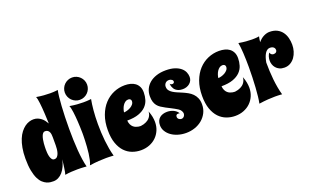

<svg xmlns="http://www.w3.org/2000/svg" viewBox="-89 -1269 2870 1768"><g transform="rotate(-20 1345.5 -385.5)"><path d="M524.9 6.8Q513.7 5.9 499.5 4.9Q487.3 3.9 470.9 3.4Q454.6 2.9 435.1 2.9Q407.2 2.9 376 4.9Q344.7 6.8 314 12.2Q316.9 6.3 320.3 -12.2Q323.7 -30.8 326.9 -53.2Q330.1 -75.7 332.8 -97.7Q335.4 -119.6 336.9 -131.8Q329.1 -95.2 315.2 -65.2Q301.3 -35.2 282.7 -13.9Q264.2 7.3 241.2 19Q218.3 30.8 192.9 30.8Q181.2 30.8 164.1 29.3Q147 27.8 127.7 19.5Q108.4 11.2 89.1 -6.1Q69.8 -23.4 54.4 -54.9Q39.1 -86.4 29.5 -134.8Q20 -183.1 20 -252.9Q20 -311.5 28.6 -357.7Q37.1 -403.8 51.5 -439Q65.9 -474.1 85.2 -498.8Q104.5 -523.4 125.7 -539.1Q147 -554.7 169.2 -561.8Q191.4 -568.8 211.9 -568.8Q234.9 -568.8 253.4 -561.3Q272 -553.7 287.1 -541.7Q302.2 -529.8 313.5 -514.4Q324.7 -499 333 -483.9Q332 -506.3 331.1 -532.7Q330.1 -559.1 328.6 -585.9Q327.1 -612.8 325 -638.9Q322.8 -665 320.1 -687.5Q317.4 -710 314 -727.1Q310.5 -744.1 306.2 -752.9Q345.2 -746.1 378.9 -743.7Q412.6 -741.2 439.9 -741.2Q457.5 -741.2 471.7 -741.9Q485.8 -742.7 495.6 -743.7Q507.3 -744.6 516.1 -746.1Q510.7 -721.7 506.3 -682.4Q502 -643.1 498.8 -593.8Q495.6 -544.4 493.9 -488Q492.2 -431.6 492.2 -373Q492.2 -318.8 493.9 -265.1Q495.6 -211.4 499.5 -161.9Q503.4 -112.3 509.8 -69.1Q516.1 -25.9 524.9 6.8ZM324.2 -272.9V-352.1Q324.2 -365.2 322.8 -378.9Q321.3 -392.6 316.2 -403.8Q311 -415 301.3 -422.1Q291.5 -429.2 274.9 -429.2Q263.2 -429.2 254.9 -419.9Q246.6 -410.6 241.2 -396Q235.8 -381.3 232.4 -363.3Q229 -345.2 227.5 -327.4Q226.1 -309.6 225.6 -294.2Q225.1 -278.8 225.1 -270Q225.1 -256.8 226.3 -237.5Q227.5 -218.3 231.9 -200.4Q236.3 -182.6 245.4 -169.9Q254.4 -157.2 270 -157.2Q287.6 -157.2 298.3 -169.4Q309.1 -181.6 314.7 -199.7Q320.3 -217.8 322.3 -237.5Q324.2 -257.3 324.2 -272.9Z M793 -2Q784.7 -2.4 773.4 -3.4Q763.7 -3.9 750.5 -4.4Q737.3 -4.9 720.2 -4.9Q688.5 -4.9 647 -2.2Q605.5 0.5 557.1 7.8Q566.4 -10.7 572.8 -38.8Q579.1 -66.9 583.3 -98.9Q587.4 -130.9 589.6 -163.6Q591.8 -196.3 592.8 -223.6Q593.8 -251 594 -270Q594.2 -289.1 594.2 -293.9Q593.3 -357.4 589.8 -412.6Q588.4 -436 586.2 -460Q584 -483.9 581.1 -505.1Q578.1 -526.4 574.5 -543.2Q570.8 -560.1 565.9 -569.8Q605.5 -563 639.2 -560.5Q672.9 -558.1 700.2 -558.1Q717.8 -558.1 731.7 -558.8Q745.6 -559.6 755.4 -560.5Q767.1 -561.5 775.9 -563Q767.1 -519 761.5 -457Q755.9 -395 755.9 -324.2Q755.9 -283.7 757.8 -242.2Q759.8 -200.7 764.2 -159.4Q768.6 -118.2 775.6 -78.4Q782.7 -38.6 793 -2ZM568.8 -700.2Q568.8 -722.7 577.4 -742.4Q585.9 -762.2 600.8 -777.1Q615.7 -792 635.7 -800.5Q655.8 -809.1 678.2 -809.1Q700.7 -809.1 720.5 -800.5Q740.2 -792 755.1 -777.1Q770 -762.2 778.6 -742.4Q787.1 -722.7 787.1 -700.2Q787.1 -677.7 778.6 -657.7Q770 -637.7 755.1 -622.8Q740.2 -607.9 720.5 -599.4Q700.7 -590.8 678.2 -590.8Q655.8 -590.8 635.7 -599.4Q615.7 -607.9 600.8 -622.8Q585.9 -637.7 577.4 -657.7Q568.8 -677.7 568.8 -700.2Z M1252.9 -454.1Q1252.9 -417.5 1242.4 -382.8Q1231.9 -348.1 1205.6 -321.3Q1179.2 -294.4 1134.5 -278.3Q1089.8 -262.2 1021 -262.2Q1022.9 -238.3 1031 -222.2Q1039.1 -206.1 1050.3 -196.3Q1061.5 -186.5 1074.2 -181.6Q1086.9 -176.8 1097.7 -174.8Q1108.4 -172.9 1115.7 -172.9Q1123 -172.9 1123 -172.9Q1153.3 -176.3 1177.2 -188.5Q1187.5 -193.4 1197.3 -200.9Q1207 -208.5 1215.1 -219Q1223.1 -229.5 1228.3 -242.9Q1233.4 -256.3 1234.4 -273.9Q1247.1 -242.2 1252.2 -214.6Q1257.3 -187 1257.3 -163.1Q1257.3 -119.1 1241.5 -82.3Q1225.6 -45.4 1197.8 -18.6Q1169.9 8.3 1131.6 23.2Q1093.3 38.1 1048.3 38.1Q1004.4 38.1 963.6 22.9Q922.9 7.8 891.4 -25.1Q859.9 -58.1 841.1 -110.8Q822.3 -163.6 822.3 -238.8Q822.3 -320.3 845.7 -383.3Q869.1 -446.3 908.7 -489Q948.2 -531.7 1000.2 -554Q1052.2 -576.2 1109.4 -576.2Q1137.7 -576.2 1163.8 -569.8Q1189.9 -563.5 1209.7 -548.8Q1229.5 -534.2 1241.2 -511Q1252.9 -487.8 1252.9 -454.1ZM1019 -342.8Q1032.7 -343.3 1050.8 -348.4Q1068.8 -353.5 1085 -362.8Q1101.1 -372.1 1112.1 -385.7Q1123 -399.4 1123 -417Q1123 -428.2 1115.2 -435.1Q1107.4 -441.9 1095.2 -441.9Q1078.1 -441.9 1064.7 -432.1Q1051.3 -422.4 1041.7 -407.7Q1032.2 -393.1 1026.4 -375.5Q1020.5 -357.9 1019 -342.8Z M1698.7 -443.8Q1698.7 -424.3 1690.9 -408.7Q1683.1 -393.1 1669.9 -382.1Q1656.7 -371.1 1639.2 -365Q1621.6 -358.9 1602.1 -358.9Q1579.6 -358.9 1563.7 -364.3Q1547.9 -369.6 1536.9 -378.2Q1525.9 -386.7 1519.5 -397.2Q1513.2 -407.7 1509.5 -417.5Q1505.9 -427.2 1504.9 -435.5Q1503.9 -443.8 1503.9 -448.2Q1508.3 -439.9 1515.1 -438Q1522 -436 1525.9 -436Q1537.1 -436 1542 -441.9Q1546.9 -447.8 1546.9 -454.1Q1546.9 -458 1544.9 -462.9Q1543 -467.8 1538.1 -471.9Q1533.2 -476.1 1525.4 -479Q1517.6 -481.9 1505.9 -481.9Q1498.5 -481.9 1490.2 -479Q1481.9 -476.1 1475.3 -470Q1468.8 -463.9 1464.4 -454.8Q1460 -445.8 1460 -434.1Q1460 -412.1 1471.2 -397Q1482.4 -381.8 1500.7 -370.4Q1519 -358.9 1542.2 -349.1Q1565.4 -339.4 1589.8 -328.9Q1614.3 -318.4 1637.5 -305.4Q1660.6 -292.5 1679 -273.9Q1697.3 -255.4 1708.5 -229.5Q1719.7 -203.6 1719.7 -168Q1719.7 -122.6 1701.2 -85.9Q1682.6 -49.3 1651.6 -23.2Q1620.6 2.9 1579.6 16.8Q1538.6 30.8 1493.2 30.8Q1451.7 30.8 1414.6 19.5Q1377.4 8.3 1349.6 -11.7Q1321.8 -31.7 1305.4 -59.1Q1289.1 -86.4 1289.1 -118.2Q1289.1 -142.1 1296.9 -159.9Q1304.7 -177.7 1318.6 -189.5Q1332.5 -201.2 1351.3 -207Q1370.1 -212.9 1392.1 -212.9Q1408.2 -212.9 1424.3 -209.5Q1440.4 -206.1 1454.6 -199.2Q1468.8 -192.4 1480 -182.6Q1491.2 -172.9 1498 -160.2Q1494.1 -161.1 1490.5 -161.6Q1486.8 -162.1 1482.9 -162.1Q1472.2 -162.1 1466.1 -156.5Q1460 -150.9 1460 -138.2Q1460 -124.5 1471.2 -115.2Q1482.4 -106 1496.1 -106Q1503.9 -106 1510.7 -109.4Q1517.6 -112.8 1522.5 -118.4Q1527.3 -124 1530 -130.9Q1532.7 -137.7 1532.7 -145Q1532.7 -157.7 1524.2 -172.4Q1515.6 -187 1500 -196.8Q1469.2 -215.8 1441.9 -229.5Q1414.6 -243.2 1391.6 -255.4Q1368.7 -267.6 1350.3 -279.8Q1332 -292 1319.3 -308.3Q1306.6 -324.7 1299.8 -346.9Q1293 -369.1 1293 -400.9Q1293 -438.5 1307.9 -470.5Q1322.8 -502.4 1350.6 -525.9Q1378.4 -549.3 1418.9 -562.7Q1459.5 -576.2 1510.7 -576.2Q1563 -576.2 1598.9 -564Q1634.8 -551.8 1657 -532.7Q1679.2 -513.7 1689 -490.2Q1698.7 -466.8 1698.7 -443.8Z M2176.8 -454.1Q2176.8 -417.5 2166.3 -382.8Q2155.8 -348.1 2129.4 -321.3Q2103 -294.4 2058.3 -278.3Q2013.7 -262.2 1944.8 -262.2Q1946.8 -238.3 1954.8 -222.2Q1962.9 -206.1 1974.1 -196.3Q1985.4 -186.5 1998 -181.6Q2010.7 -176.8 2021.5 -174.8Q2032.2 -172.9 2039.6 -172.9Q2046.9 -172.9 2046.9 -172.9Q2077.1 -176.3 2101.1 -188.5Q2111.3 -193.4 2121.1 -200.9Q2130.9 -208.5 2138.9 -219Q2147 -229.5 2152.1 -242.9Q2157.2 -256.3 2158.2 -273.9Q2170.9 -242.2 2176 -214.6Q2181.2 -187 2181.2 -163.1Q2181.2 -119.1 2165.3 -82.3Q2149.4 -45.4 2121.6 -18.6Q2093.8 8.3 2055.4 23.2Q2017.1 38.1 1972.2 38.1Q1928.2 38.1 1887.5 22.9Q1846.7 7.8 1815.2 -25.1Q1783.7 -58.1 1764.9 -110.8Q1746.1 -163.6 1746.1 -238.8Q1746.1 -320.3 1769.5 -383.3Q1793 -446.3 1832.5 -489Q1872.1 -531.7 1924.1 -554Q1976.1 -576.2 2033.2 -576.2Q2061.5 -576.2 2087.6 -569.8Q2113.8 -563.5 2133.5 -548.8Q2153.3 -534.2 2165 -511Q2176.8 -487.8 2176.8 -454.1ZM1942.9 -342.8Q1956.5 -343.3 1974.6 -348.4Q1992.7 -353.5 2008.8 -362.8Q2024.9 -372.1 2035.9 -385.7Q2046.9 -399.4 2046.9 -417Q2046.9 -428.2 2039.1 -435.1Q2031.2 -441.9 2019 -441.9Q2002 -441.9 1988.5 -432.1Q1975.1 -422.4 1965.6 -407.7Q1956.1 -393.1 1950.2 -375.5Q1944.3 -357.9 1942.9 -342.8Z M2483.9 -442.9Q2468.8 -442.9 2456.5 -434.3Q2444.3 -425.8 2434.8 -410.4Q2425.3 -395 2418.2 -373.5Q2411.1 -352.1 2406.7 -326.2Q2406.7 -284.7 2408.7 -242.2Q2410.6 -199.7 2415 -158.2Q2419.4 -116.7 2426.5 -77.1Q2433.6 -37.6 2443.8 -2Q2436 -2.4 2425.8 -3.4Q2417 -3.9 2404.5 -4.4Q2392.1 -4.9 2376 -4.9Q2345.7 -4.9 2305.9 -2.2Q2266.1 0.5 2217.8 7.8Q2223.6 -19.5 2228 -59.1Q2232.4 -98.6 2235.4 -145Q2238.3 -191.4 2240 -241.9Q2241.7 -292.5 2241.7 -341.8Q2241.7 -378.4 2240.7 -413.6Q2239.7 -448.7 2238 -480Q2236.3 -511.2 2233.4 -537.6Q2230.5 -564 2226.6 -583Q2266.1 -576.2 2298.6 -573.5Q2331.1 -570.8 2356.9 -570.8Q2373.5 -570.8 2386.2 -571.5Q2398.9 -572.3 2408.2 -573.2Q2418.5 -574.7 2426.8 -576.2Q2420.9 -551.8 2418 -522Q2443.4 -552.7 2473.4 -567.4Q2503.4 -582 2529.8 -582Q2573.7 -582 2604 -566.2Q2634.3 -550.3 2652.8 -524.7Q2671.4 -499 2679.7 -466.3Q2688 -433.6 2688 -399.9Q2688 -367.2 2678.7 -335.9Q2669.4 -304.7 2651.9 -280Q2634.3 -255.4 2608.4 -240.2Q2582.5 -225.1 2549.8 -225.1Q2521 -225.1 2500.7 -234.9Q2480.5 -244.6 2467.3 -260.3Q2454.1 -275.9 2448 -294.7Q2441.9 -313.5 2441.9 -332Q2441.9 -351.6 2447.5 -370.1Q2453.1 -388.7 2463.9 -403.8Q2467.3 -393.1 2472.4 -387.5Q2477.5 -381.8 2482.9 -379.4Q2488.8 -376.5 2495.6 -376Q2513.7 -376 2522.7 -384.3Q2531.7 -392.6 2531.7 -403.8Q2531.7 -409.2 2529.8 -416Q2527.8 -422.9 2522.7 -428.7Q2517.6 -434.6 2508.3 -438.7Q2499 -442.9 2483.9 -442.9Z"/></g></svg>

Font: Spicy Rice
Style: Regular
Weight: 400
Version: Version 1.000